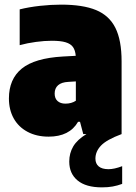

<svg xmlns="http://www.w3.org/2000/svg" viewBox="-20 -579 586 829"><path d="M507.5 138.5V215Q487 222.5 466.8 226.2Q446.5 230 420 230Q351 230 315 200.2Q279 170.5 279 118.5Q279 82.5 296.2 53.2Q313.5 24 353 0H339.5L325.5 -53H317Q280 11 190 11Q138 11 99 -9.8Q60 -30.5 39.2 -67.8Q18.5 -105 18.5 -154Q18.5 -237.5 74 -282.8Q129.5 -328 251.5 -335L307 -338Q305 -362 295 -376Q285 -390 263.2 -396.5Q241.5 -403 204 -403Q172 -403 135 -398Q98 -393 65 -384V-538.5Q105 -548.5 152.8 -553.8Q200.5 -559 244 -559Q338 -559 394.8 -535.5Q451.5 -512 478.2 -458.8Q505 -405.5 505 -314V0Q440.5 24 416.2 49.5Q392 75 392 106Q392 127.5 406.2 139.5Q420.5 151.5 448.5 151.5Q473.5 151.5 507.5 138.5ZM307.5 -144V-227.5L275 -225.5Q245.5 -224 230.8 -211Q216 -198 216 -175Q216 -154 228.5 -142.8Q241 -131.5 262.5 -131.5Q288.5 -131.5 307.5 -144Z"/></svg>

Font: Encode Sans Semi Condensed Black
Style: Regular
Weight: 900
Width: 4
Designer: Multiple Designers
Foundry: Impallari Type
Version: Version 2.000